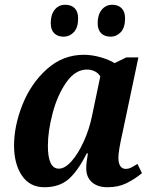

<svg xmlns="http://www.w3.org/2000/svg" viewBox="-20 -776 649 806"><path d="M39 -165Q39 -248 74.5 -337Q110 -426 177 -486Q244 -546 332 -546Q366 -546 402.5 -535.5Q439 -525 461 -511L510 -535H561L495 -222Q477 -143 477 -114Q477 -91 485 -79Q493 -67 508 -67Q519 -67 528.5 -71.5Q538 -76 557 -88L576 -49Q544 -23 510 -6.5Q476 10 431 10Q390 10 366 -11Q342 -32 342 -70Q342 -92 349 -132H344Q307 -58 268 -24Q229 10 166 10Q105 10 72 -39Q39 -88 39 -165ZM366 -288 401 -455Q393 -469 378 -476.5Q363 -484 345 -484Q296 -484 258.5 -430.5Q221 -377 201 -301Q181 -225 181 -164Q181 -68 227 -68Q253 -68 281 -100Q309 -132 332 -183Q355 -234 366 -288ZM193 -679Q193 -714 209.5 -735Q226 -756 254 -756Q279 -756 293.5 -741.5Q308 -727 308 -699Q308 -660 290 -641Q272 -622 247 -622Q222 -622 207.5 -636.5Q193 -651 193 -679ZM390 -679Q390 -714 407 -735Q424 -756 452 -756Q476 -756 490.5 -741.5Q505 -727 505 -699Q505 -660 487 -641Q469 -622 445 -622Q419 -622 404.5 -636.5Q390 -651 390 -679Z"/></svg>

Font: Noto Serif Narrow
Style: Bold Italic
Weight: 700
Width: 4
Italic angle: -12°
Designer: Monotype Design Team
Foundry: Monotype Imaging Inc.
Version: Version 1.001